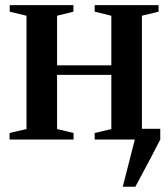

<svg xmlns="http://www.w3.org/2000/svg" viewBox="-20 -532 642 732"><path d="M448 180 494 0 480 -41H591V0Q575 31.5 558.5 62.8Q542 94 526.2 123.5Q510.5 153 496 180ZM16.5 0V-25L81 -40V-472L17 -487.5V-512.5H260V-487.5L197.5 -472V-283H404.5V-472L341 -487.5V-512.5H584.5V-487.5L521 -472V-40L585.5 -25V0H341V-25L404.5 -40V-246.5H197.5V-40L260.5 -25V0Z"/></svg>

Font: Merriweather 120pt SemiBold
Style: Regular
Weight: 600
Version: Version 2.100